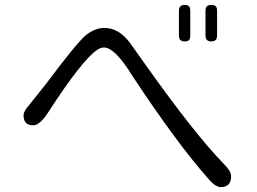

<svg xmlns="http://www.w3.org/2000/svg" viewBox="-20 -772 1040 776"><path d="M749 -727.5Q749 -741.2 743.7 -746.6Q738.3 -752 727.5 -752Q717.8 -752 714.4 -750Q710.9 -748 709 -746.1Q703.1 -741.2 703.1 -727.5V-629.9Q703.1 -616.2 709 -610.4Q714.8 -604.5 726.6 -604.5Q738.3 -604.5 743.7 -609.9Q749 -615.2 749 -629.9ZM810.5 -727.5V-629.9Q810.5 -616.2 816.4 -610.4Q822.3 -604.5 834 -604.5Q845.7 -604.5 851.6 -610.4Q857.4 -616.2 857.4 -629.9V-727.5Q857.4 -741.2 852.1 -746.6Q846.7 -752 834 -752Q821.3 -752 815.9 -746.6Q810.5 -741.2 810.5 -727.5ZM400.4 -580.1Q421.9 -580.1 450.7 -551.8Q479.5 -523.4 516.6 -462.9Q697.3 -189.5 825.2 -45.9Q840.8 -28.3 852.5 -22Q864.3 -15.6 871.1 -15.6Q892.6 -15.6 903.3 -26.4Q914.1 -37.1 914.1 -60.5Q914.1 -80.1 883.8 -110.4Q767.6 -229.5 571.3 -505.9L503.9 -600.6Q459 -659.2 402.3 -659.2Q364.3 -659.2 327.1 -629.9Q289.1 -597.7 165 -431.6L98.6 -348.6Q75.2 -322.3 75.2 -306.6Q75.2 -285.2 85 -275.4Q94.7 -265.6 114.3 -265.6Q140.6 -265.6 173.8 -316.4Q312.5 -531.2 374 -571.3Q387.7 -580.1 400.4 -580.1Z"/></svg>

Font: FakePearl
Style: ExtraLight
Weight: 300
Version: Version 1.2